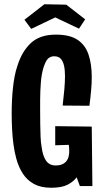

<svg xmlns="http://www.w3.org/2000/svg" viewBox="-20 -876 490 904"><path d="M35 -341Q35 -374 36.5 -404Q38 -434 41 -462.5Q44 -491 49 -517Q54 -543 62 -566Q83 -634 125.5 -673.5Q168 -713 243 -713Q308 -713 344.5 -689Q381 -665 396.5 -620Q412 -575 412 -513Q412 -483 409 -449.5Q406 -416 401 -378L275 -379Q280 -421 283 -455.5Q286 -490 286 -519Q286 -548 281 -568.5Q276 -589 265.5 -600Q255 -611 235 -611Q210 -611 197 -587.5Q184 -564 177 -525Q174 -508 172.5 -489Q171 -470 170 -449Q169 -428 169 -404.5Q169 -381 169 -357Q169 -322 169.5 -291Q170 -260 171 -233Q172 -206 176 -184Q181 -143 196.5 -120Q212 -97 242 -97Q264 -97 278 -105Q292 -113 299 -127.5Q306 -142 306 -166Q306 -172 305.5 -179Q305 -186 304 -194L240 -192V-282L412 -280L415 0H356L341 -41Q325 -20 297.5 -6Q270 8 221 8Q173 8 140.5 -9.5Q108 -27 87.5 -58.5Q67 -90 56 -132Q48 -162 43.5 -195.5Q39 -229 37 -266Q35 -303 35 -341ZM352 -741 240 -794 127 -740 95 -783 189 -856 292 -854 381 -785Z"/></svg>

Font: Truculenta ExtraBold
Style: Regular
Weight: 800
Version: Version 1.002